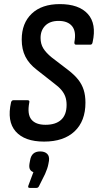

<svg xmlns="http://www.w3.org/2000/svg" viewBox="-20 -683 478 937"><path d="M195 8Q100 8 56.5 -41.5Q13 -91 34 -184Q37 -194 46 -194H114Q126 -194 123 -183Q112 -126 133 -100Q154 -74 202 -74Q252 -74 278.5 -98.5Q305 -123 305 -171Q305 -193 299 -210.5Q293 -228 279.5 -244Q266 -260 244 -276L160 -342Q122 -371 104 -406.5Q86 -442 86 -490Q86 -570 135 -616.5Q184 -663 272 -663Q365 -663 408.5 -615Q452 -567 432 -477Q430 -465 421 -465H351Q342 -465 343 -477Q353 -529 332 -555Q311 -581 266 -581Q224 -581 201 -558Q178 -535 178 -498Q178 -469 191 -447.5Q204 -426 232 -403L313 -341Q344 -317 362 -294Q380 -271 388.5 -244Q397 -217 397 -182Q397 -92 344 -42Q291 8 195 8ZM125 234Q115 234 118 224L143 157Q131 153 126 143Q121 133 124 115L127 99Q134 56 176 56Q198 56 210 67.5Q222 79 219 102L216 118Q214 129 210 140.5Q206 152 200 166L171 224Q167 234 158 234Z"/></svg>

Font: Sofia Sans Condensed SemiBold
Style: Italic
Weight: 600
Italic angle: -9°
Version: Version 4.100